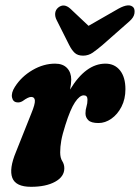

<svg xmlns="http://www.w3.org/2000/svg" viewBox="-20 -692 525 721"><path d="M46 -307.5Q29 -308 25.2 -325.8Q21.5 -343.5 36 -366Q60.5 -404.5 102 -428.8Q143.5 -453 187 -453Q216 -453 231.8 -436.5Q247.5 -420 247.5 -393Q247.5 -377.5 243 -355.5Q302 -453 376 -453Q410.5 -453 430.8 -427.5Q451 -402 451 -357Q451 -320 436.2 -291.2Q421.5 -262.5 398.2 -246.2Q375 -230 350 -230Q322.5 -230 311.8 -240.5Q301 -251 301 -266Q301 -280 304.8 -291.8Q308.5 -303.5 308.5 -318Q308.5 -334 294.5 -334Q279 -334 261.5 -307.8Q244 -281.5 225.5 -222.5Q214 -186.5 210 -163.5Q206 -140.5 206 -120Q206 -99 213.8 -87Q221.5 -75 221.5 -60Q221.5 -28.5 187 -9.5Q152.5 9.5 96.5 9.5Q39 9.5 26.2 -24.2Q13.5 -58 40 -121.5L98 -267Q112 -301 111 -314.5Q110 -328 97 -328Q86 -328 65 -312.5Q55 -306.5 46 -307.5ZM365.5 -523.5Q345 -506 328.5 -494.5Q312 -483 292 -483Q271.5 -483 260.2 -493.8Q249 -504.5 239.5 -523.5L193 -616Q186 -629.5 187.2 -642.2Q188.5 -655 198.5 -663.5Q220 -681 244 -659.5L312.5 -595L425 -659.5Q466 -682 481.5 -663.5Q487 -656 484.8 -641.2Q482.5 -626.5 466 -612Z"/></svg>

Font: Fraunces 144pt S100
Style: Bold Italic
Weight: 700
Italic angle: -16°
Version: Version 1.000; ttfautohint (v1.8.3)